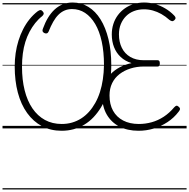

<svg xmlns="http://www.w3.org/2000/svg" viewBox="-20 -1021 1504 1527"><path d="M470 19Q383 19 314 -17.5Q245 -54 196 -122Q147 -190 122 -284Q97 -378 97 -493Q97 -547 104.5 -598.5Q112 -650 127 -698Q142 -746 164 -789Q186 -832 215 -868Q244 -904 279 -931Q293 -941 302 -941Q311 -941 320 -930Q329 -920 327.5 -911Q326 -902 316 -893Q285 -869 260 -837.5Q235 -806 215 -768.5Q195 -731 181.5 -687.5Q168 -644 161.5 -594.5Q155 -545 155 -490Q155 -387 176 -303Q197 -219 238 -159Q279 -99 337.5 -67Q396 -35 471 -35Q514 -35 552.5 -46Q591 -57 625 -78.5Q659 -100 687 -131Q715 -162 737.5 -202Q760 -242 775 -289Q790 -336 798 -390Q806 -444 807 -504Q807 -608 789 -690.5Q771 -773 737 -830.5Q703 -888 656.5 -918.5Q610 -949 553 -949Q521 -949 494 -937.5Q467 -926 444.5 -903.5Q422 -881 403 -847.5Q384 -814 366 -769Q361 -758 351.5 -755.5Q342 -753 331 -759Q321 -765 318.5 -773Q316 -781 322 -795Q339 -842 362 -880Q385 -918 414 -945Q443 -972 479 -986.5Q515 -1001 558 -1001Q626 -1001 682.5 -966.5Q739 -932 779.5 -867Q820 -802 842.5 -710Q865 -618 865 -504Q865 -437 855.5 -376.5Q846 -316 828 -263.5Q810 -211 783.5 -167.5Q757 -124 724 -89Q691 -54 651 -30Q611 -6 566 6.5Q521 19 470 19ZM1082 19Q993 19 928.5 -15Q864 -49 828.5 -111Q793 -173 793 -258Q793 -311 810.5 -355Q828 -399 860 -432Q892 -465 934.5 -487Q977 -509 1026 -519Q975 -535 940 -567.5Q905 -600 887 -646Q869 -692 869 -747Q869 -791 881.5 -830Q894 -869 917.5 -900.5Q941 -932 973 -954.5Q1005 -977 1044 -989Q1083 -1001 1126 -1001Q1170 -1001 1212.5 -989Q1255 -977 1294 -954Q1333 -931 1365 -898Q1374 -889 1376 -880Q1378 -871 1365 -859Q1356 -851 1347 -853Q1338 -855 1327 -863Q1296 -891 1263 -909.5Q1230 -928 1195.5 -937.5Q1161 -947 1125 -947Q1082 -947 1045.5 -933Q1009 -919 982.5 -892.5Q956 -866 941 -829.5Q926 -793 926 -748Q926 -687 949 -640.5Q972 -594 1016.5 -568Q1061 -542 1123 -542H1234Q1243 -542 1247 -536Q1251 -530 1251 -517Q1251 -504 1247 -498Q1243 -492 1234 -492H1124Q1068 -492 1018.5 -476.5Q969 -461 931 -432Q893 -403 872 -360Q851 -317 851 -262Q851 -191 879 -140.5Q907 -90 959.5 -62.5Q1012 -35 1084 -35Q1137 -35 1187 -49Q1237 -63 1282 -92.5Q1327 -122 1365 -167Q1375 -178 1382.5 -180Q1390 -182 1400 -173Q1411 -165 1411.5 -155.5Q1412 -146 1401 -133Q1363 -83 1311.5 -49.5Q1260 -16 1202 1.5Q1144 19 1082 19ZM0 476H1464V486H0ZM0 -20H1464V0H0ZM0 -505H1464V-500H0ZM0 -996H1464V-986H0Z"/></svg>

Font: Playwrite PL Guides
Style: Regular
Weight: 400
Designer: Veronika Burian, José Scaglione
Foundry: TypeTogether
Version: Version 1.003